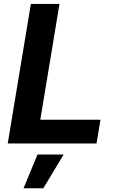

<svg xmlns="http://www.w3.org/2000/svg" viewBox="-20 -748 605 1001"><path d="M20.3 0 140.9 -727.5H290.1L190.1 -123.7H503.8L483.2 0ZM102.6 233.6 175.5 57.6H312L205.7 233.6Z"/></svg>

Font: Inter
Style: Italic
Weight: 400
Italic angle: -9.3988°
Designer: Rasmus Andersson
Foundry: rsms
Version: Version 4.001;git-66647c0bb